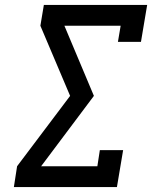

<svg xmlns="http://www.w3.org/2000/svg" viewBox="-20 -755 640 775"><path d="M36 0 49 -84 263 -368 143 -651 157 -735H574L549 -586H456L467 -651H240L359 -368L146 -84H373L383 -149H477L452 0Z"/></svg>

Font: Iosevka Slab Medium Extended
Style: Italic
Weight: 500
Width: 7
Italic angle: -9°
Monospace: yes
Designer: Belleve Invis
Foundry: Belleve Invis
Version: Version 11.1.0; ttfautohint (v1.8.3)